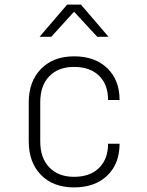

<svg xmlns="http://www.w3.org/2000/svg" viewBox="-20 -805 640 835"><path d="M302 10Q211 10 158 -44.5Q105 -99 105 -190V-360Q105 -451 158.5 -505.5Q212 -560 302 -560Q393 -560 446.5 -508.5Q500 -457 500 -370H450Q450 -438 410.5 -476Q371 -514 302 -514Q234 -514 194.5 -473.5Q155 -433 155 -360V-190Q155 -118 194.5 -77Q234 -36 302 -36Q371 -36 410.5 -74.5Q450 -113 450 -180H500Q500 -93 446.5 -41.5Q393 10 302 10ZM152 -645 272 -785H332L452 -645H403L302 -754L203 -645Z"/></svg>

Font: Tiny Thin
Style: Regular
Weight: 100
Monospace: yes
Designer: Philipp Nurullin, Konstantin Bulenkov
Foundry: JetBrains
Version: Version 2.251; ttfautohint (v1.8.4.7-5d5b)